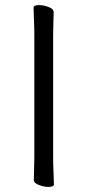

<svg xmlns="http://www.w3.org/2000/svg" viewBox="-20 -725 344 755"><path d="M115 -589Q115 -620 113.5 -649Q112 -678 112 -695Q112 -705 134 -705Q151 -705 171 -697.5Q191 -690 191 -677Q191 -665 190 -639.5Q189 -614 189 -588V-106Q189 -75 190.5 -46Q192 -17 192 0Q192 10 170 10Q153 10 133 2.5Q113 -5 113 -18Q113 -30 114 -55.5Q115 -81 115 -107Z"/></svg>

Font: Klee One SemiBold
Style: Regular
Weight: 600
Designer: Fontworks Inc.
Foundry: Fontworks Inc.
Version: Version 1.00;January 12, 2022;FontCreator 13.0.0.2683 64-bit